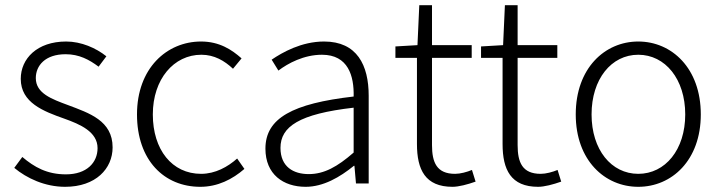

<svg xmlns="http://www.w3.org/2000/svg" viewBox="-20 -707 2777 740"><path d="M231 13C349 13 414 -57 414 -139C414 -242 324 -271 242 -302C180 -325 118 -347 118 -406C118 -454 154 -498 233 -498C285 -498 324 -477 360 -450L390 -490C350 -522 293 -547 235 -547C123 -547 60 -481 60 -403C60 -311 148 -278 227 -250C289 -228 356 -199 356 -136C356 -81 315 -35 234 -35C161 -35 112 -63 66 -102L35 -60C83 -20 153 13 231 13Z M752 13C819 13 876 -16 922 -56L894 -96C858 -64 810 -37 755 -37C643 -37 569 -130 569 -266C569 -402 650 -496 756 -496C806 -496 845 -473 878 -442L911 -482C874 -515 826 -547 755 -547C623 -547 508 -444 508 -266C508 -89 613 13 752 13Z M1158 13C1226 13 1290 -24 1344 -68H1346L1352 0H1401V-338C1401 -456 1356 -547 1229 -547C1142 -547 1068 -505 1027 -477L1053 -435C1090 -463 1151 -496 1221 -496C1322 -496 1345 -414 1343 -335C1108 -308 1003 -252 1003 -134C1003 -35 1072 13 1158 13ZM1170 -36C1111 -36 1061 -64 1061 -137C1061 -219 1133 -268 1343 -292V-119C1280 -64 1229 -36 1170 -36Z M1724 13C1748 13 1782 4 1813 -7L1799 -52C1780 -44 1754 -37 1734 -37C1663 -37 1645 -81 1645 -148V-484H1798V-533H1645V-687H1596L1589 -533L1504 -528V-484H1587V-152C1587 -53 1619 13 1724 13Z M2054 13C2078 13 2112 4 2143 -7L2129 -52C2110 -44 2084 -37 2064 -37C1993 -37 1975 -81 1975 -148V-484H2128V-533H1975V-687H1926L1919 -533L1834 -528V-484H1917V-152C1917 -53 1949 13 2054 13Z M2440 13C2569 13 2681 -89 2681 -266C2681 -444 2569 -547 2440 -547C2311 -547 2199 -444 2199 -266C2199 -89 2311 13 2440 13ZM2440 -37C2336 -37 2260 -130 2260 -266C2260 -402 2336 -496 2440 -496C2544 -496 2621 -402 2621 -266C2621 -130 2544 -37 2440 -37Z"/></svg>

Font: Source Han Sans SC Light
Style: Regular
Weight: 300
Designer: Ryoko NISHIZUKA (kana & ideographs); Paul D. Hunt (Latin, Greek & Cyrillic); Wenlong ZHANG (bopomofo); Sandoll Communica
Foundry: Adobe Systems Incorporated
Version: Version 1.004;PS 1.004;hotconv 1.0.82;makeotf.lib2.5.63406